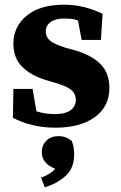

<svg xmlns="http://www.w3.org/2000/svg" viewBox="-20 -529 516 818"><path d="M215 15Q163 15 117 3.5Q71 -8 35 -27L37 -150H119L135 -55Q171 -43 213 -43Q259 -43 281 -59.5Q303 -76 303 -104Q303 -129 284.5 -145Q266 -161 216 -176L172 -189Q111 -208 74 -245Q37 -282 37 -343Q37 -415 93.5 -462Q150 -509 253 -509Q299 -509 339.5 -498.5Q380 -488 417 -470L410 -359H328L312 -442Q299 -447 284.5 -448.5Q270 -450 253 -450Q216 -450 195.5 -435Q175 -420 175 -394Q175 -372 192.5 -356.5Q210 -341 261 -325L302 -314Q374 -292 410 -254Q446 -216 446 -154Q446 -75 384 -30Q322 15 215 15ZM296 129Q296 187 260 220Q224 253 171 269L155 228Q196 213 215 190Q184 177 171 159.5Q158 142 158 120Q158 90 177.5 70.5Q197 51 229 51Q262 51 286 72Q291 85 293.5 98Q296 111 296 129Z"/></svg>

Font: Source Serif 4 SmText
Style: Bold
Weight: 700
Designer: Frank Grießhammer
Foundry: Adobe
Version: Version 4.005;hotconv 1.1.0;makeotfexe 2.6.0